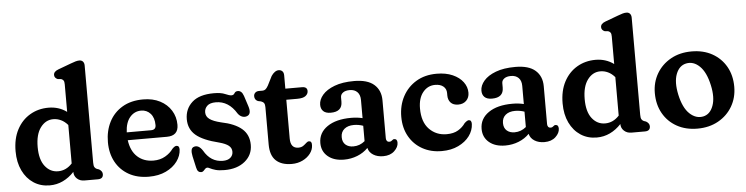

<svg xmlns="http://www.w3.org/2000/svg" viewBox="-46 -960 4618 1189"><g transform="rotate(-5 2263.0 -366.0)"><path d="M29 -217Q29 -295.5 58.8 -351.8Q88.5 -408 139.8 -438.2Q191 -468.5 255 -468.5Q319.5 -468.5 368.5 -432.5V-603.5Q368.5 -620.5 363.8 -627.5Q359 -634.5 349.5 -638L328 -640Q307.5 -648.5 307.5 -667Q307.5 -688.5 337.5 -699.5L417 -729Q435.5 -736 447.8 -739.5Q460 -743 471 -743Q485.5 -743 493.5 -733.8Q501.5 -724.5 501.5 -709V-105.5Q501.5 -85.5 506.5 -77.2Q511.5 -69 520.5 -65L534 -60.5Q555 -48 555 -29.5Q555 0 522 0H438Q410.5 0 392.2 -16.8Q374 -33.5 374 -59Q342.5 -25 304.2 -6.8Q266 11.5 222 11.5Q165.5 11.5 122 -17Q78.5 -45.5 53.8 -97Q29 -148.5 29 -217ZM167.5 -231.5Q167.5 -153 199.8 -112Q232 -71 281 -71Q331 -71 368.5 -112V-351Q349 -373.5 326.2 -384.2Q303.5 -395 278.5 -395Q231 -395 199.2 -352.5Q167.5 -310 167.5 -231.5Z M1042 -293.5Q1042 -225 970 -225H727Q736.5 -156.5 776 -121Q815.5 -85.5 875.5 -85.5Q917 -85.5 948.5 -103.8Q980 -122 998 -148Q1014 -164.5 1024.5 -164Q1042.5 -163.5 1042 -140Q1040.5 -101 1015 -66.2Q989.5 -31.5 944.5 -10Q899.5 11.5 838.5 11.5Q766.5 11.5 713.8 -18.2Q661 -48 632.2 -101Q603.5 -154 603.5 -223.5Q603.5 -293.5 631.8 -349Q660 -404.5 713.8 -436.5Q767.5 -468.5 843.5 -468.5Q903.5 -468.5 948 -445.5Q992.5 -422.5 1017.2 -382.8Q1042 -343 1042 -293.5ZM825 -400.5Q783.5 -400.5 755.5 -367.8Q727.5 -335 725 -274H876Q906.5 -274 906.5 -303Q906.5 -349 883.5 -374.8Q860.5 -400.5 825 -400.5Z M1303 -46.5Q1334 -46.5 1350.2 -61Q1366.5 -75.5 1366.5 -97.5Q1366.5 -121 1348 -135.8Q1329.5 -150.5 1290.5 -161Q1190.5 -185.5 1146.5 -223.2Q1102.5 -261 1102.5 -322.5Q1102.5 -386.5 1147.5 -427.5Q1192.5 -468.5 1283.5 -468.5Q1328 -468.5 1353 -457.2Q1378 -446 1392 -446Q1404.5 -446 1411 -457.5Q1417.5 -469 1432.5 -469Q1443.5 -469 1452.5 -461.5Q1461.5 -454 1468 -435.5L1489 -371Q1506 -320 1475.5 -309Q1461 -303.5 1445.5 -309.2Q1430 -315 1419 -330.5Q1370 -411.5 1290.5 -411.5Q1253.5 -411.5 1236.5 -395Q1219.5 -378.5 1219.5 -355Q1219.5 -329 1241.8 -312.8Q1264 -296.5 1311.5 -285Q1396.5 -268 1440 -230.8Q1483.5 -193.5 1483.5 -130Q1483.5 -67.5 1435.5 -28Q1387.5 11.5 1309 11.5Q1273 11.5 1252 5.2Q1231 -1 1219.8 -7Q1208.5 -13 1203 -13Q1195 -13 1189.5 -7Q1184 -1 1178 5.2Q1172 11.5 1163 11.5Q1152.5 11.5 1145 4.5Q1137.5 -2.5 1134 -19.5L1118 -91Q1113 -114.5 1115.8 -130Q1118.5 -145.5 1134 -149.5Q1161.5 -157 1185.5 -120.5Q1227.5 -46.5 1303 -46.5Z M1570 -392.5 1551 -396.5Q1530.5 -405.5 1530.5 -428Q1530.5 -441 1539.5 -449.5Q1548.5 -458 1563.5 -458H1585.5Q1595.5 -458 1603.5 -464Q1611.5 -470 1620.5 -486L1649.5 -543.5Q1659 -558 1671 -566.8Q1683 -575.5 1695.5 -575.5Q1709.5 -575.5 1718.2 -566.8Q1727 -558 1727 -540.5V-458H1830.5Q1863 -458 1863 -431.5Q1863 -413.5 1847 -401.2Q1831 -389 1795.5 -389H1727V-148Q1727 -87 1776 -87Q1794.5 -87 1806.5 -95.5Q1818.5 -104 1827.2 -112.5Q1836 -121 1845 -120.5Q1862.5 -120 1861 -94.5Q1860.5 -67.5 1842.5 -43.5Q1824.5 -19.5 1794.2 -4.8Q1764 10 1726.5 10Q1663 10 1628.5 -22.2Q1594 -54.5 1594 -122.5V-354.5Q1594 -371.5 1588.5 -379.8Q1583 -388 1570 -392.5Z M1913.5 -103.5Q1913.5 -167 1968.2 -204.8Q2023 -242.5 2116.5 -242.5Q2155 -242.5 2187.5 -234.5V-347.5Q2187.5 -379.5 2170.2 -397Q2153 -414.5 2123 -414.5Q2096 -414.5 2081 -403.2Q2066 -392 2066 -375V-347Q2066 -285 1994.5 -285Q1963 -285 1948 -299.8Q1933 -314.5 1933 -339.5Q1933 -371.5 1958.2 -401Q1983.5 -430.5 2032.8 -449.2Q2082 -468 2155 -468Q2238 -468 2279 -432Q2320 -396 2320 -333.5V-98Q2320 -88 2325 -81.2Q2330 -74.5 2340.5 -74.5Q2347 -74.5 2351 -76.8Q2355 -79 2358.5 -82Q2361 -84.5 2364 -86.2Q2367 -88 2371 -88Q2390 -88 2390 -64.5Q2390 -37 2364.2 -12.8Q2338.5 11.5 2294.5 11.5Q2258.5 11.5 2233 -4.5Q2207.5 -20.5 2201 -48Q2173.5 -19.5 2134.2 -4Q2095 11.5 2051.5 11.5Q1988.5 11.5 1951 -20Q1913.5 -51.5 1913.5 -103.5ZM2048.5 -128.5Q2048.5 -97.5 2067.2 -81.2Q2086 -65 2115.5 -65Q2156 -65 2187.5 -91.5V-187Q2159.5 -197 2129.5 -197Q2092.5 -197 2070.5 -178.8Q2048.5 -160.5 2048.5 -128.5Z M2854.5 -334.5Q2854.5 -304 2835.5 -285.2Q2816.5 -266.5 2785.5 -266.5Q2754.5 -266.5 2738.5 -283.8Q2722.5 -301 2722.5 -329.5V-343.5Q2722.5 -369.5 2704 -385Q2685.5 -400.5 2652.5 -400.5Q2607 -400.5 2577 -363.8Q2547 -327 2547 -263Q2547 -178.5 2590.2 -134.2Q2633.5 -90 2698 -90Q2741.5 -90 2769.5 -106.8Q2797.5 -123.5 2814.5 -148.5Q2831.5 -164.5 2841.5 -164.5Q2859 -164 2858.5 -139.5Q2857 -99.5 2831.8 -65.2Q2806.5 -31 2762.2 -9.8Q2718 11.5 2659 11.5Q2591 11.5 2538.8 -17.8Q2486.5 -47 2456.8 -99.5Q2427 -152 2427 -221.5Q2427 -292 2456.8 -347.8Q2486.5 -403.5 2540.5 -436Q2594.5 -468.5 2668 -468.5Q2725.5 -468.5 2767.2 -450Q2809 -431.5 2831.8 -401Q2854.5 -370.5 2854.5 -334.5Z M2916 -103.5Q2916 -167 2970.8 -204.8Q3025.5 -242.5 3119 -242.5Q3157.5 -242.5 3190 -234.5V-347.5Q3190 -379.5 3172.8 -397Q3155.5 -414.5 3125.5 -414.5Q3098.5 -414.5 3083.5 -403.2Q3068.5 -392 3068.5 -375V-347Q3068.5 -285 2997 -285Q2965.5 -285 2950.5 -299.8Q2935.5 -314.5 2935.5 -339.5Q2935.5 -371.5 2960.8 -401Q2986 -430.5 3035.2 -449.2Q3084.5 -468 3157.5 -468Q3240.5 -468 3281.5 -432Q3322.5 -396 3322.5 -333.5V-98Q3322.5 -88 3327.5 -81.2Q3332.5 -74.5 3343 -74.5Q3349.5 -74.5 3353.5 -76.8Q3357.5 -79 3361 -82Q3363.5 -84.5 3366.5 -86.2Q3369.5 -88 3373.5 -88Q3392.5 -88 3392.5 -64.5Q3392.5 -37 3366.8 -12.8Q3341 11.5 3297 11.5Q3261 11.5 3235.5 -4.5Q3210 -20.5 3203.5 -48Q3176 -19.5 3136.8 -4Q3097.5 11.5 3054 11.5Q2991 11.5 2953.5 -20Q2916 -51.5 2916 -103.5ZM3051 -128.5Q3051 -97.5 3069.8 -81.2Q3088.5 -65 3118 -65Q3158.5 -65 3190 -91.5V-187Q3162 -197 3132 -197Q3095 -197 3073 -178.8Q3051 -160.5 3051 -128.5Z M3429.5 -217Q3429.5 -295.5 3459.2 -351.8Q3489 -408 3540.2 -438.2Q3591.5 -468.5 3655.5 -468.5Q3720 -468.5 3769 -432.5V-603.5Q3769 -620.5 3764.2 -627.5Q3759.5 -634.5 3750 -638L3728.5 -640Q3708 -648.5 3708 -667Q3708 -688.5 3738 -699.5L3817.5 -729Q3836 -736 3848.2 -739.5Q3860.5 -743 3871.5 -743Q3886 -743 3894 -733.8Q3902 -724.5 3902 -709V-105.5Q3902 -85.5 3907 -77.2Q3912 -69 3921 -65L3934.5 -60.5Q3955.5 -48 3955.5 -29.5Q3955.5 0 3922.5 0H3838.5Q3811 0 3792.8 -16.8Q3774.5 -33.5 3774.5 -59Q3743 -25 3704.8 -6.8Q3666.5 11.5 3622.5 11.5Q3566 11.5 3522.5 -17Q3479 -45.5 3454.2 -97Q3429.5 -148.5 3429.5 -217ZM3568 -231.5Q3568 -153 3600.2 -112Q3632.5 -71 3681.5 -71Q3731.5 -71 3769 -112V-351Q3749.5 -373.5 3726.8 -384.2Q3704 -395 3679 -395Q3631.5 -395 3599.8 -352.5Q3568 -310 3568 -231.5Z M4253 -468.5Q4326 -468.5 4381 -437.8Q4436 -407 4466.8 -352.8Q4497.5 -298.5 4497.5 -227.5Q4497.5 -160 4466 -106Q4434.5 -52 4378.2 -20.5Q4322 11 4248.5 11Q4175.5 11 4120.5 -19.8Q4065.5 -50.5 4034.8 -105Q4004 -159.5 4004 -231Q4004 -298 4035.5 -351.8Q4067 -405.5 4123 -437Q4179 -468.5 4253 -468.5ZM4290 -61Q4333.5 -70 4352.2 -121Q4371 -172 4354 -249.5Q4336 -332 4297.2 -369.2Q4258.5 -406.5 4213 -397Q4169.5 -388 4150.2 -337.8Q4131 -287.5 4148 -208.5Q4166 -126 4205.2 -89Q4244.5 -52 4290 -61Z"/></g></svg>

Font: Fraunces 72pt SuperSoft SemiBold
Style: Regular
Weight: 600
Version: Version 1.000;[b76b70a41]